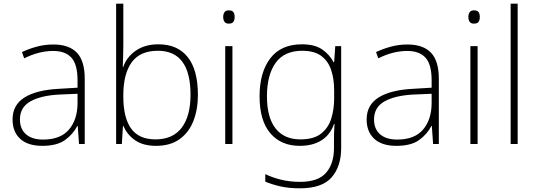

<svg xmlns="http://www.w3.org/2000/svg" viewBox="-20 -873 2913 1040"><path d="M269 -632Q354 -632 396.5 -587.5Q439 -543 439 -446V-93H408L401 -191H399Q375 -145 331.5 -114Q288 -83 209 -83Q131 -83 89.5 -121Q48 -159 48 -226Q48 -305 113.5 -345.5Q179 -386 300 -392L400 -398V-438Q400 -524 367 -560.5Q334 -597 268 -597Q191 -597 111 -557L99 -591Q137 -609 180 -620.5Q223 -632 269 -632ZM304 -361Q202 -356 145 -324Q88 -292 88 -226Q88 -174 121 -145.5Q154 -117 213 -117Q307 -117 353 -170.5Q399 -224 400 -312V-365Z M648 -628Q648 -602 647 -568Q646 -534 645 -511H648Q666 -564 715.5 -598.5Q765 -633 838 -633Q942 -633 997 -563.5Q1052 -494 1052 -359Q1052 -280 1027.5 -217.5Q1003 -155 952.5 -119Q902 -83 825 -83Q755 -83 711.5 -113.5Q668 -144 649 -190H646L640 -93H609V-853H648ZM835 -598Q738 -598 693 -535Q648 -472 648 -358V-349Q648 -236 690 -177Q732 -118 822 -118Q916 -118 964 -181Q1012 -244 1012 -360Q1012 -598 835 -598Z M1219 -817Q1238 -817 1244.5 -807Q1251 -797 1251 -781Q1251 -765 1244.5 -755Q1238 -745 1219 -745Q1203 -745 1196 -755Q1189 -765 1189 -781Q1189 -797 1196 -807Q1203 -817 1219 -817ZM1239 -623V-93H1200V-623Z M1615 -633Q1684 -633 1724 -606Q1764 -579 1787 -536H1790L1796 -623H1828V-71Q1828 28 1776.5 87.5Q1725 147 1604 147Q1544 147 1498.5 136.5Q1453 126 1417 111V70Q1453 88 1501 100Q1549 112 1605 112Q1704 112 1746.5 62.5Q1789 13 1789 -70V-108Q1789 -133 1789.5 -154.5Q1790 -176 1792 -201H1789Q1769 -143 1721.5 -113Q1674 -83 1604 -83Q1502 -83 1444 -151.5Q1386 -220 1386 -351Q1386 -481 1444 -557Q1502 -633 1615 -633ZM1617 -598Q1520 -598 1473 -532.5Q1426 -467 1426 -351Q1426 -237 1472.5 -177.5Q1519 -118 1607 -118Q1680 -118 1719.5 -149.5Q1759 -181 1774.5 -231.5Q1790 -282 1790 -339V-382Q1790 -446 1773.5 -494.5Q1757 -543 1719.5 -570.5Q1682 -598 1617 -598Z M2187 -632Q2272 -632 2314.5 -587.5Q2357 -543 2357 -446V-93H2326L2319 -191H2317Q2293 -145 2249.5 -114Q2206 -83 2127 -83Q2049 -83 2007.5 -121Q1966 -159 1966 -226Q1966 -305 2031.5 -345.5Q2097 -386 2218 -392L2318 -398V-438Q2318 -524 2285 -560.5Q2252 -597 2186 -597Q2109 -597 2029 -557L2017 -591Q2055 -609 2098 -620.5Q2141 -632 2187 -632ZM2222 -361Q2120 -356 2063 -324Q2006 -292 2006 -226Q2006 -174 2039 -145.5Q2072 -117 2131 -117Q2225 -117 2271 -170.5Q2317 -224 2318 -312V-365Z M2547 -817Q2566 -817 2572.5 -807Q2579 -797 2579 -781Q2579 -765 2572.5 -755Q2566 -745 2547 -745Q2531 -745 2524 -755Q2517 -765 2517 -781Q2517 -797 2524 -807Q2531 -817 2547 -817ZM2567 -623V-93H2528V-623Z M2784 -93H2746V-853H2784Z"/></svg>

Font: Noto Sans Kannada UI ExtraLight
Style: Regular
Weight: 200
Designer: Jelle Bosma - Monotype Design Team
Foundry: Monotype Imaging Inc.
Version: Version 2.005; ttfautohint (v1.8.4.7-5d5b)